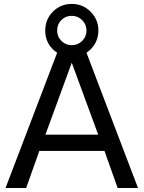

<svg xmlns="http://www.w3.org/2000/svg" viewBox="-20 -948 724 968"><path d="M416 -793.9Q416 -824.7 394.3 -846.4Q372.6 -868.2 341.8 -868.2Q310.5 -868.2 289.3 -846.9Q268.1 -825.7 268.1 -793.9Q268.1 -763.2 289.6 -741.7Q311 -720.2 341.8 -720.2Q372.6 -720.2 394.3 -741.7Q416 -763.2 416 -793.9ZM341.8 -631.8 209 -269H475.1ZM268.1 -682.1Q238.3 -702.1 223.1 -730.2Q208 -758.3 208 -793.9Q208 -850.1 246.8 -889.2Q285.6 -928.2 341.8 -928.2Q397.5 -928.2 436.8 -888.9Q476.1 -849.6 476.1 -793.9Q476.1 -759.8 460.7 -731Q445.3 -702.1 416 -682.1L675.8 0H573.2L506.8 -187H178.2L111.8 0H7.8Z"/></svg>

Font: Pangururan
Style: Regular
Weight: 400
Designer: Uli Kozok
Foundry: Michael Everson and Uli Kozok
Version: Version 1.005